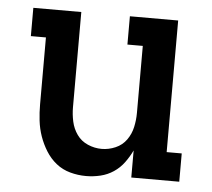

<svg xmlns="http://www.w3.org/2000/svg" viewBox="-44 -567 687 622"><g transform="rotate(5 300.0 -256.0)"><path d="M257 8Q231 8 205.5 1Q180 -6 160 -22Q140 -38 126 -60.5Q112 -83 103.5 -107.5Q95 -132 92 -158Q89 -184 89 -210V-428H40V-520H196V-210Q196 -187 201 -164Q206 -141 219.5 -122Q233 -103 255 -93.5Q277 -84 300 -84Q323 -84 345 -93.5Q367 -103 380.5 -122Q394 -141 399 -164Q404 -187 404 -210V-428H354V-520H511V-92H560V0H404V-88Q394 -67 380 -48Q366 -29 346.5 -16Q327 -3 304 2.5Q281 8 257 8Z"/></g></svg>

Font: Iosevka Etoile Semibold
Style: Regular
Weight: 600
Designer: Belleve Invis
Foundry: Belleve Invis
Version: Version 22.1.2; ttfautohint (v1.8.4)